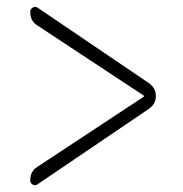

<svg xmlns="http://www.w3.org/2000/svg" viewBox="-20 -593 540 566"><path d="M90.8 -101.6 403.3 -307.6Q404.3 -307.6 404.3 -309.6Q404.3 -311.5 403.3 -311.5L90.8 -517.6Q68.4 -531.2 69.3 -558.6Q69.3 -566.4 76.7 -570.8Q84 -575.2 90.8 -570.3L418 -348.6Q439.5 -334 439.5 -310.1Q439.5 -286.1 418 -271.5L90.8 -49.8Q84 -44.9 76.7 -48.8Q69.3 -52.7 69.3 -60.5Q68.4 -87.9 90.8 -101.6Z"/></svg>

Font: Rounded-X Mgen+ 1m light
Style: Regular
Weight: 200
Designer: [Source Han Sans]
Ryoko NISHIZUKA  (kana & ideographs); Paul D. Hunt (Latin, Greek & Cyrillic); Wenlong ZHANG  (bopomofo
Version: Version 1.059.20150602